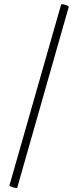

<svg xmlns="http://www.w3.org/2000/svg" viewBox="-20 -752 381 936"><path d="M26 152 278 -730Q280 -734 298.5 -728.5Q317 -723 315 -718L64 163Q63 167 44 161.5Q25 156 26 152Z"/></svg>

Font: Cormorant Upright
Style: Regular
Weight: 400
Designer: Christian Thalmann (Catharsis Fonts)
Foundry: Catharsis Fonts
Version: Version 3.302